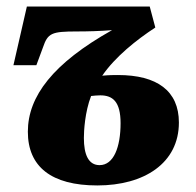

<svg xmlns="http://www.w3.org/2000/svg" viewBox="-20 -556 598 586"><path d="M277 10C420 10 526 -58 526 -182C526 -279 459 -327 340 -327C329 -327 313 -327 292 -325C332 -383 396 -434 454 -472L437 -536H62L21 -357H91L111 -411C126 -455 137 -460 215 -460C248 -460 284 -461 322 -464C142 -363 65 -262 65 -154C65 -47 137 10 277 10ZM284 -52C250 -52 236 -84 236 -135C236 -156 239 -214 258 -263C267 -264 277 -265 286 -265C324 -265 348 -246 348 -180C348 -107 327 -52 284 -52Z"/></svg>

Font: Noto Serif Condensed Black
Style: Italic
Weight: 900
Width: 3
Italic angle: -12°
Designer: Monotype Design Team
Foundry: Monotype Imaging Inc.
Version: Version 2.013